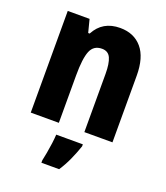

<svg xmlns="http://www.w3.org/2000/svg" viewBox="-142 -658 844 976"><g transform="rotate(20 279.5 -169.5)"><path d="M340 -560Q415 -560 458 -509.5Q501 -459 501 -360V0H349V-315Q349 -371 336 -400Q323 -429 289 -429Q244 -429 227.5 -388.5Q211 -348 211 -256V0H59V-550H177L195 -480H203Q245 -560 340 -560ZM363 72Q350 110 333 148Q316 186 293 221H197V208Q201 190 206 163Q211 136 214.5 108.5Q218 81 219 61H363Z"/></g></svg>

Font: Noto Sans Ethiopic Condensed ExtraBold
Style: Regular
Weight: 800
Width: 3
Designer: Monotype Design Team
Foundry: Monotype Imaging Inc.
Version: Version 2.102; ttfautohint (v1.8.4.7-5d5b)